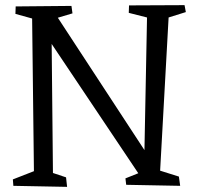

<svg xmlns="http://www.w3.org/2000/svg" viewBox="-20 -722 773 747"><path d="M676 -35 681 1 471 -3 468 -28 518 -48 181 -551 186 -49 237 -32 241 5 32 1 30 -24 112 -56 105 -650 40 -668 41 -697 258 -699 262 -670 205 -653 542 -138 552 -654 481 -672 482 -701 698 -702 703 -675 636 -654 603 -58Z"/></svg>

Font: Underdog
Style: Regular
Weight: 400
Designer: Sergey Steblina
Foundry: Sergey Steblina, Jovanny Lemonad
Version: Version 1.001; ttfautohint (v0.9)